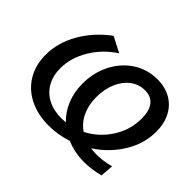

<svg xmlns="http://www.w3.org/2000/svg" viewBox="-143 -986 1273 1273"><g transform="rotate(45 494.0 -349.5)"><path d="M771 -77Q832 -77 899 -95L892 -3Q815 17 748 17Q660 17 581 -16Q497 12 411 12Q307 12 228.5 -27.5Q150 -67 107 -139Q64 -211 64 -306Q64 -419 125 -526.5Q186 -634 294 -714L402 -658Q305 -594 250.5 -501Q196 -408 196 -312Q196 -243 225 -191Q254 -139 308 -110.5Q362 -82 435 -82Q450 -82 476 -84Q426 -132 399 -198.5Q372 -265 372 -344Q372 -447 415.5 -532.5Q459 -618 535 -667Q611 -716 703 -716Q776 -716 830.5 -685Q885 -654 914.5 -597Q944 -540 944 -464Q944 -352 882 -250.5Q820 -149 716 -81Q740 -77 771 -77ZM604 -123Q698 -171 756 -261Q814 -351 814 -457Q814 -530 784.5 -568Q755 -606 697 -606Q641 -606 596 -572.5Q551 -539 525.5 -479.5Q500 -420 500 -345Q500 -271 527 -214Q554 -157 604 -123Z"/></g></svg>

Font: Montserrat Alternates SemiBold
Style: Italic
Weight: 600
Italic angle: -11.3°
Designer: Julieta Ulanovsky
Foundry: Julieta Ulanovsky
Version: Version 7.200